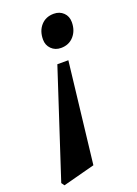

<svg xmlns="http://www.w3.org/2000/svg" viewBox="-168 -555 598 836"><g transform="rotate(-20 131.5 -137.0)"><path d="M183 -284 129 183 -19 222 -29 208 132 -284ZM192 -496Q219 -496 236.5 -479Q254 -462 254 -435Q254 -396 231.5 -370.5Q209 -345 172 -345Q145 -345 127.5 -362.5Q110 -380 110 -406Q110 -446 132.5 -471Q155 -496 192 -496Z"/></g></svg>

Font: Platypi
Style: Italic
Weight: 400
Italic angle: -13°
Designer: David Sargent
Foundry: Bolt Cutter Type
Version: Version 1.200; ttfautohint (v1.8.4.7-5d5b)